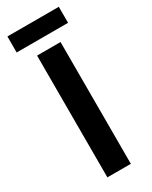

<svg xmlns="http://www.w3.org/2000/svg" viewBox="-208 -847 708 893"><g transform="rotate(-30 146.0 -400.0)"><path d="M209 0V-654H83V0ZM284 -714V-800H8V-714Z"/></g></svg>

Font: Falling Sky
Style: Med
Weight: 500
Designer: Paul D. Hunt
Foundry: Adobe Systems Incorporated
Version: Version 1.02